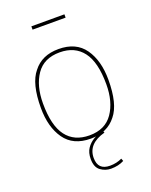

<svg xmlns="http://www.w3.org/2000/svg" viewBox="-166 -798 859 1092"><g transform="rotate(-20 263.0 -252.0)"><path d="M55 0ZM55 0ZM263 6Q157 6 106 -66.5Q55 -139 55 -255Q55 -403 109 -467Q162 -536 263 -536Q369 -536 420 -463.5Q471 -391 471 -275Q471 -128 418 -64Q364 6 263 6ZM263 -14Q358 -14 404.5 -81.5Q451 -149 451 -255Q451 -389 402.5 -452.5Q354 -516 263 -516Q167 -516 121 -448.5Q75 -381 75 -275Q75 -141 123 -77.5Q171 -14 263 -14ZM378 0ZM313 206Q279 206 250.5 185.5Q222 165 222 115Q222 76 239 51Q256 26 283 10Q310 -6 340 -16L347 0Q240 29 240 115Q240 188 313 188Q353 188 386 172L392 188Q358 206 313 206ZM363 -690ZM363 -690H163V-710H363Z"/></g></svg>

Font: Tanohe Sans Thin
Style: Regular
Weight: 100
Designer: Village Type and Design LLC & Cristiano Sobral
Foundry: Cooper Hewitt Smithsonian Design Museum
Version: Version 1.00;September 29, 2021;FontCreator 13.0.0.2655 64-b